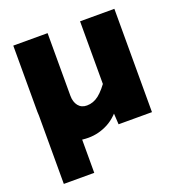

<svg xmlns="http://www.w3.org/2000/svg" viewBox="-134 -674 919 978"><g transform="rotate(-20 325.0 -185.0)"><path d="M46 190V-308H230V-80L211 -59V190ZM231 -560V-221Q231 -187 247.5 -166Q264 -145 294 -145Q329 -145 359 -168.5Q389 -192 426 -247L444 -104Q403 -42 352 -15Q301 12 245 12Q181 12 136 -14.5Q91 -41 68 -89Q45 -137 45 -202V-560ZM593 -560V0H412L407 -86V-560Z"/></g></svg>

Font: Azeret Mono ExtraBold
Style: Regular
Weight: 800
Designer: Martin Vácha
Foundry: Displaay
Version: Version 1.002